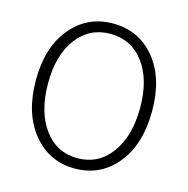

<svg xmlns="http://www.w3.org/2000/svg" viewBox="-110 -848 946 966"><g transform="rotate(15 363.0 -364.5)"><path d="M362.3 12.7Q228.5 12.7 144 -91.3Q59.6 -195.3 59.6 -367.2Q59.6 -538.1 144 -640.1Q228.5 -742.2 362.3 -742.2Q497.1 -742.2 581.1 -640.6Q665 -539.1 665 -367.2Q665 -194.3 581.1 -90.8Q497.1 12.7 362.3 12.7ZM602.5 -367.2Q602.5 -514.6 537.1 -601.6Q471.7 -688.5 362.3 -688.5Q253.9 -688.5 188.5 -601.6Q123 -514.6 123 -367.2Q123 -218.8 188.5 -129.9Q253.9 -41 362.3 -41Q470.7 -41 536.6 -129.9Q602.5 -218.8 602.5 -367.2Z"/></g></svg>

Font: Bpmf Zihi Sans Light
Style: Light
Weight: 300
Foundry: But Ko
Version: Version 1.320